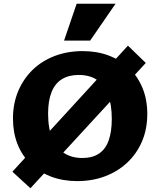

<svg xmlns="http://www.w3.org/2000/svg" viewBox="-20 -947 851 1022"><path d="M391 17Q315 17 251.5 -7Q188 -31 142.5 -75Q97 -119 73 -180.5Q49 -242 49 -316Q49 -395 76.5 -461Q104 -527 153.5 -575Q203 -623 271 -649Q339 -675 420 -675Q497 -675 560 -651Q623 -627 668.5 -583Q714 -539 739 -477.5Q764 -416 764 -341Q764 -260 736 -194.5Q708 -129 657.5 -81.5Q607 -34 539 -8.5Q471 17 391 17ZM418 -106Q472 -106 507 -129.5Q542 -153 558.5 -199.5Q575 -246 575 -313Q575 -391 555 -443.5Q535 -496 496 -522Q457 -548 399 -548Q346 -548 309.5 -525.5Q273 -503 254.5 -457Q236 -411 236 -342Q236 -263 258.5 -210.5Q281 -158 321.5 -132Q362 -106 418 -106ZM142 55 46 -33 661 -704 756 -612ZM321 -731 388 -927H595L460 -731Z"/></svg>

Font: Ysabeau SC Black
Style: Regular
Weight: 900
Designer: Christian Thalmann (Catharsis Fonts)
Version: Version 2.001;gftools[0.9.30]; featfreeze: smcp